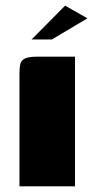

<svg xmlns="http://www.w3.org/2000/svg" viewBox="-20 -661 335 681"><path d="M49 0Q49 -100 49 -200.5Q49 -301 49 -401Q49 -420 52 -433.5Q55 -447 68.5 -453.5Q82 -460 113 -460H246V0ZM92 -521 211 -641 290 -596 164 -521Z"/></svg>

Font: Genos Thin ExtraBold
Style: Regular
Weight: 800
Version: Version 1.010